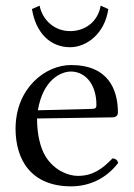

<svg xmlns="http://www.w3.org/2000/svg" viewBox="-20 -649 475 679"><path d="M120 -629 93 -617C107 -532 158 -482 228 -482C287 -482 351 -531 363 -617L336 -629C326 -571 280 -539 228 -539C174 -539 131 -576 120 -629ZM114 -259C132 -367 195 -396 231 -396C277 -396 321 -357 321 -277C321 -268 317 -264.3 307 -264ZM378 -89C343 -53 310 -27 255 -27C221 -27 171 -47 141 -96C122 -127 111 -175 111 -230L379 -234C390 -234.2 397 -241 397 -251C397 -331 364 -419 231 -419C140.9 -419 35 -338 35 -193C35 -140 49 -87 80 -51C112 -13 162 10 231 10C303 10 360 -23 398 -73C395 -83 389 -88 378 -89Z"/></svg>

Font: Libertinus Serif Display
Style: Regular
Weight: 400
Designer: Philipp H. Poll
Foundry: Khaled Hosny
Version: Version 6.1